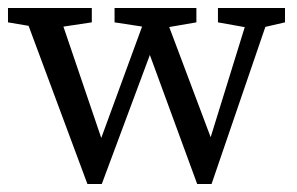

<svg xmlns="http://www.w3.org/2000/svg" viewBox="-20 -457 743 481"><path d="M199 4 35 -437H123L243 -84L224 -85L353 -437H386L518 -86L499 -85L608 -437H661L510 4H474L346 -345H365L235 4ZM0 -401V-437H210V-401L110 -386H89ZM267 -401V-437H472V-401L385 -386H365ZM526 -401V-437H694V-401L629 -386H610Z"/></svg>

Font: Lisu Bosa Light
Style: Regular
Weight: 300
Designer: David Morse, Annie Olsen, Victor Gaultney, Frank Grießhammer (Latin)
Foundry: SIL International
Version: Version 2.000